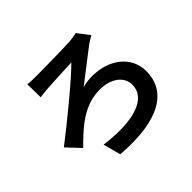

<svg xmlns="http://www.w3.org/2000/svg" viewBox="-175 -1030 1349 1349"><g transform="rotate(-45 500.0 -355.0)"><path d="M217 -755 219 -624C241 -628 277 -631 302 -633C350 -636 489 -643 544 -645C465 -563 218 -362 85 -260L178 -161C286 -270 395 -369 550 -369C664 -369 737 -310 737 -231C737 -99 573 -40 296 -76L331 54C701 84 874 -32 874 -230C874 -370 754 -474 578 -474C553 -474 516 -471 483 -461C570 -527 666 -604 724 -647C738 -656 761 -671 779 -681L712 -769C693 -764 663 -760 640 -758C575 -754 352 -751 298 -751C265 -751 233 -753 217 -755Z"/></g></svg>

Font: Noto Sans CJK SC
Style: Bold
Weight: 700
Designer: Ryoko NISHIZUKA 西塚涼子 (kana, bopomofo & ideographs); Paul D. Hunt (Latin, Greek & Cyrillic); Sandoll Communications 산돌커뮤니
Foundry: Adobe
Version: Version 2.004;hotconv 1.0.118;makeotfexe 2.5.65603